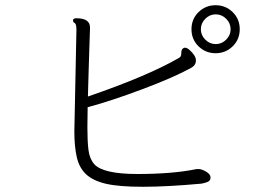

<svg xmlns="http://www.w3.org/2000/svg" viewBox="-20 -733 1040 736"><path d="M899 -621Q899 -582 872 -555.5Q845 -529 806.5 -529Q768 -529 741 -555.5Q714 -582 714 -621Q714 -660 741 -686.5Q768 -713 806.5 -713Q845 -713 872 -686.5Q899 -660 899 -621ZM864 -621Q864 -644 847 -661Q830 -678 807 -678Q784 -678 767 -661Q750 -644 750 -621Q750 -598 767 -581Q784 -564 807 -564Q830 -564 847 -581Q864 -598 864 -621ZM316 -322 315 -244Q315 -193 319 -159Q323 -125 341 -104Q375 -66 507 -66Q639 -66 729 -84Q732 -85 739 -85H743Q755 -84 771 -74.5Q787 -65 787 -52.5Q787 -40 775.5 -35.5Q764 -31 752 -29Q620 -17 528 -17Q436 -17 386.5 -28.5Q337 -40 310.5 -64.5Q284 -89 274.5 -130Q265 -171 265 -229L273 -619Q273 -641 266.5 -644.5Q260 -648 260 -654V-657Q262 -663 273 -663Q325 -663 325 -628V-623Q325 -619 324 -594.5Q323 -570 322 -533Q321 -496 319.5 -451.5Q318 -407 317 -363Q547 -442 666 -511Q675 -515 675 -529V-531Q675 -547 687 -550H690Q697 -550 706 -542Q731 -520 731 -501.5Q731 -483 713 -473Q648 -437 527 -391.5Q406 -346 316 -322Z"/></svg>

Font: LXGW WenKai Light
Style: Regular
Weight: 300
Designer: LXGW / Fontworks Inc.
Foundry: LXGW / Fontworks Inc.
Version: Version 1.501; October 10, 2024